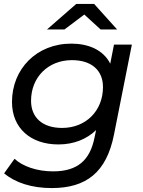

<svg xmlns="http://www.w3.org/2000/svg" viewBox="-20 -757 730 977"><path d="M409 -683 492 -607H576L459 -737H368L219 -607H308ZM560 -530 541 -433C506 -503 430 -535 343 -535C166 -535 41 -406 41 -238C41 -104 137 -22 277 -22C356 -22 421 -49 469 -95L461 -57C438 58 375 115 250 115C167 115 95 89 54 51L1 125C58 173 142 200 243 200C419 200 522 120 560 -72L651 -530ZM296 -106C197 -106 138 -158 138 -244C138 -364 225 -451 346 -451C446 -451 504 -399 504 -314C504 -193 417 -106 296 -106Z"/></svg>

Font: AWKNG-Font Medium
Style: Italic
Weight: 500
Italic angle: -11.3°
Designer: Awakening Church
Foundry: Awakening Church
Version: Version 1.700;PS 001.700;hotconv 1.0.88;makeotf.lib2.5.64775